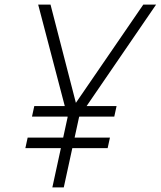

<svg xmlns="http://www.w3.org/2000/svg" viewBox="-20 -820 703 840"><path d="M209 0 276 -308 147 -800H201L312 -370L607 -800H663L326 -308L259 0ZM91 -172 101 -218H461L451 -172ZM120 -310 130 -356H490L480 -310Z"/></svg>

Font: Victor Mono Thin
Style: Italic
Weight: 100
Italic angle: -12°
Monospace: yes
Designer: Rune Bjørnerås
Version: Version 1.561;gftools[0.9.30]